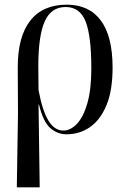

<svg xmlns="http://www.w3.org/2000/svg" viewBox="-20 -565 543 822"><path d="M52 237 57 -79 56 -277Q56 -408 109.5 -476.5Q163 -545 266 -545Q361 -545 411.5 -477.5Q462 -410 462 -275Q462 -178 436 -115Q410 -52 365.5 -21Q321 10 265 10Q226 10 195.5 -16.5Q165 -43 147 -117H145L150 237ZM251 -6Q282 -6 309.5 -35Q337 -64 354 -123Q371 -182 371 -272Q371 -411 346.5 -473Q322 -535 261 -535Q199 -535 171.5 -473.5Q144 -412 144 -281L145 -179Q162 -89 188 -47.5Q214 -6 251 -6Z"/></svg>

Font: Noto Serif Display Condensed
Style: Regular
Weight: 400
Width: 3
Designer: Monotype Design Team
Foundry: Monotype Imaging Inc.
Version: Version 2.009